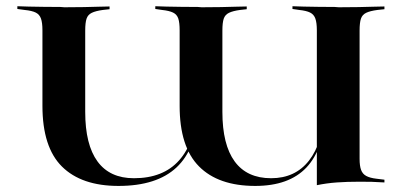

<svg xmlns="http://www.w3.org/2000/svg" viewBox="-20 -592 1305 623"><path d="M364.5 11.3Q244.4 11.3 181 -51.6Q117.7 -114.5 117.7 -248.4V-493.5Q117.7 -518.5 112.9 -531.9Q108.1 -545.2 96 -551.2Q83.9 -557.3 59.7 -559.7L36.3 -562.9V-571.8Q51.6 -571 73.4 -570.6Q95.2 -570.2 121.4 -569.8Q147.6 -569.4 175.8 -569.4L187.9 -568.5H197.6Q226.6 -568.5 252.4 -569Q278.2 -569.4 299.2 -570.2Q320.2 -571 335.5 -571V-562.1L313.7 -559.7Q290.3 -556.5 277.8 -550.4Q265.3 -544.4 260.9 -531.5Q256.5 -518.5 256.5 -492.7V-229Q256.5 -122.6 296.4 -68.1Q336.3 -13.7 414.5 -13.7Q509.7 -13.7 561.3 -71.8Q612.9 -129.8 616.9 -233.9L621.8 -229Q616.9 -108.9 552.8 -48.8Q488.7 11.3 364.5 11.3ZM808.1 11.3Q688.7 11.3 625.8 -52Q562.9 -115.3 562.9 -248.4V-493.5Q562.9 -518.5 558.5 -531.9Q554 -545.2 541.5 -551.2Q529 -557.3 505.6 -559.7L483.9 -562.9V-571.8Q499.2 -571 520.2 -570.6Q541.1 -570.2 567.3 -569.8Q593.5 -569.4 621.8 -569.4L633.1 -568.5H642.7Q671.8 -568.5 697.2 -569Q722.6 -569.4 744 -570.2Q765.3 -571 780.6 -571V-562.1L758.9 -559.7Q735.5 -556.5 723 -550.4Q710.5 -544.4 706 -531.5Q701.6 -518.5 701.6 -492.7V-229Q701.6 -122.6 741.5 -68.1Q781.5 -13.7 859.7 -13.7Q937.9 -13.7 982.7 -71Q1027.4 -128.2 1032.3 -233.1L1036.3 -228.2Q1030.6 -108.1 974.2 -48.4Q917.7 11.3 808.1 11.3ZM1008.1 0V-493.5Q1008.1 -518.5 1003.2 -531.9Q998.4 -545.2 986.3 -551.2Q974.2 -557.3 950.8 -559.7L929 -562.9V-571.8Q944.4 -571 965.3 -570.6Q986.3 -570.2 1012.1 -569.8Q1037.9 -569.4 1066.1 -569.4L1078.2 -568.5H1087.9Q1117.7 -568.5 1143.5 -569Q1169.4 -569.4 1190.7 -570.2Q1212.1 -571 1227.4 -571V-562.1L1204.8 -559.7Q1180.6 -556.5 1168.1 -550.4Q1155.6 -544.4 1151.2 -531.5Q1146.8 -518.5 1146.8 -492.7V-76.6Q1146.8 -54 1151.6 -40.7Q1156.5 -27.4 1168.5 -21Q1180.6 -14.5 1201.6 -12.1L1227.4 -8.9V0Q1203.2 -1.6 1186.3 -2Q1169.4 -2.4 1147.6 -2.4Q1105.6 -2.4 1072.6 0Q1039.5 2.4 1008.1 8.9V-54.8Z"/></svg>

Font: Playfair 144pt SemiExpanded ExtraBold
Style: Regular
Weight: 800
Width: 6
Designer: Claus Eggers Sørensen
Foundry: Claus Eggers Sørensen
Version: Version 2.203